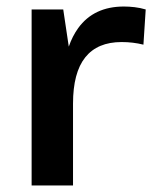

<svg xmlns="http://www.w3.org/2000/svg" viewBox="-20 -569 467 589"><path d="M77 -540H174L191 -426Q202 -458 220 -483Q268 -549 360 -549Q376 -549 393 -547Q410 -545 427 -540L420 -432Q388 -440 353 -440Q279 -440 241.5 -393Q204 -346 204 -251V0H77Z"/></svg>

Font: Pathway Extreme 8pt Thin 12pt SemiBold
Style: Regular
Weight: 600
Version: Version 1.001;gftools[0.9.26]